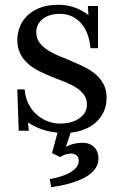

<svg xmlns="http://www.w3.org/2000/svg" viewBox="-20 -536 503 797"><path d="M253.4 74.2Q267.6 65.4 286.1 61Q304.7 56.6 321.8 56.6Q352.5 56.6 370.6 74.5Q388.7 92.3 388.7 122.6Q388.7 142.6 378.9 158.7Q369.1 174.8 353 187.3Q336.9 199.7 316.2 208.7Q295.4 217.8 273.7 224.1Q252 230.5 230.7 234.6Q209.5 238.8 192.4 241.2L186.5 207.5Q211.9 203.1 233.9 196Q255.9 189 272 179.4Q288.1 169.9 297.4 158Q306.6 146 306.6 131.3Q306.6 116.2 298.6 109.4Q290.5 102.5 278.8 101.6Q267.1 100.6 253.7 104.7Q240.2 108.9 229.5 116.2L195.8 99.6L218.8 14.6Q178.7 10.7 147.9 -1.2Q117.2 -13.2 96.2 -27.8L99.6 6.8H57.6L51.8 -165H82.5Q84.5 -133.8 96.9 -107.7Q109.4 -81.5 129.6 -62.7Q149.9 -43.9 176 -33.4Q202.1 -22.9 231.4 -22.9Q250.5 -22.9 269.8 -27.6Q289.1 -32.2 304.9 -42Q320.8 -51.8 330.8 -66.7Q340.8 -81.5 340.8 -102.1Q340.8 -126 328.4 -142.8Q315.9 -159.7 295.7 -172.6Q275.4 -185.5 249.3 -195.8Q223.1 -206.1 196 -216.8Q168.9 -227.5 143.1 -240.5Q117.2 -253.4 96.9 -271Q76.7 -288.6 64.2 -313Q51.8 -337.4 51.8 -371.1Q51.8 -392.1 59.6 -417.2Q67.4 -442.4 86.9 -464.4Q106.4 -486.3 139.4 -501.2Q172.4 -516.1 222.7 -516.1Q236.3 -516.1 251.7 -514.2Q267.1 -512.2 283.2 -507.1Q299.3 -502 315.4 -493.7Q331.5 -485.4 347.2 -473.1L344.7 -511.2H386.7V-335.9H355.5Q353.5 -361.8 345.5 -387.2Q337.4 -412.6 322 -432.9Q306.6 -453.1 283.2 -465.8Q259.8 -478.5 227.5 -478.5Q204.1 -478.5 186 -472.4Q168 -466.3 155.5 -455.8Q143.1 -445.3 136.7 -431.6Q130.4 -418 130.4 -402.8Q130.4 -378.4 142.8 -360.8Q155.3 -343.3 175.8 -329.6Q196.3 -315.9 222.7 -304.9Q249 -293.9 276.4 -282.5Q303.7 -271 330.1 -258.1Q356.4 -245.1 377 -227.5Q397.5 -210 409.9 -186.5Q422.4 -163.1 422.4 -130.9Q422.4 -96.7 409.9 -70.8Q397.5 -44.9 376.7 -26.9Q356 -8.8 329.1 1.5Q302.2 11.7 273.4 14.6Z"/></svg>

Font: Lora
Style: Regular
Weight: 400
Designer: Olga Karpushina, Alexei Vanyashin
Foundry: Cyreal (www.cyreal.org, a@cyreal.org)
Version: Version 1.014